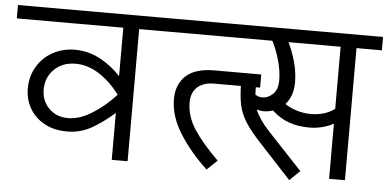

<svg xmlns="http://www.w3.org/2000/svg" viewBox="-67 -733 1706 844"><g transform="rotate(5 785.5 -310.5)"><path d="M633 -583H520V0H450V-207Q399 -162 350 -134.5Q301 -107 243 -107Q184 -107 141.5 -131Q99 -155 77 -194.5Q55 -234 55 -280Q55 -334 80.5 -377Q106 -420 150 -444Q194 -468 247 -468Q307 -468 359.5 -439.5Q412 -411 450 -369V-583H-20V-642H633ZM450 -286V-289Q409 -343 359 -375Q309 -407 255 -407Q198 -407 161.5 -371.5Q125 -336 125 -282Q125 -232 158 -199Q191 -166 243 -166Q292 -166 346.5 -199.5Q401 -233 450 -286Z M613 -642H930V-583H613ZM699 -290Q699 -355 740 -393Q781 -431 867 -431H1072V-373H871Q822 -373 795.5 -349Q769 -325 769 -282Q769 -221 805.5 -164.5Q842 -108 914 -37L869 6Q797 -60 748 -137Q699 -214 699 -290Z M1591 -583H1479V0H1409V-244Q1392 -233 1362.5 -225Q1333 -217 1303 -217Q1253 -217 1213 -231Q1173 -245 1137 -278Q1117 -271 1097 -271Q1081 -271 1066 -276Q1083 -233 1128 -185L1280 -23L1235 21L1097 -128Q1050 -178 1027 -214.5Q1004 -251 996 -288Q988 -325 987 -380L1053 -387Q1053 -355 1054 -341Q1067 -331 1086 -331Q1110 -331 1131.5 -351Q1153 -371 1153 -412Q1153 -452 1140.5 -497.5Q1128 -543 1108 -583H910V-642H1591ZM1409 -583H1179Q1199 -542 1211 -497Q1223 -452 1223 -409Q1223 -348 1189 -311Q1213 -295 1243 -286Q1273 -277 1303 -277Q1367 -277 1409 -309Z"/></g></svg>

Font: Martel Sans Light
Style: Regular
Weight: 300
Designer: Dan Reynolds and Mathieu Réguer
Foundry: Dan Reynolds and Mathieu Réguer
Version: Version 1.002; ttfautohint (v1.1) -l 5 -r 5 -G 72 -x 0 -D la